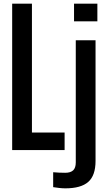

<svg xmlns="http://www.w3.org/2000/svg" viewBox="-20 -820 590 1049"><path d="M46.5 0V-800H154.5V-96H333V0ZM384.5 -703.5V-800H512V-703.5ZM337 209Q322 209 304 207Q286 205 270.5 202.5V121Q283.5 122.5 302.8 123.2Q322 124 336.5 124Q365.5 124 379.8 110.5Q394 97 394 67.5V-600H502V59.5Q502 139 462 174Q422 209 337 209Z"/></svg>

Font: Big Shoulders Display Thin
Style: Bold
Weight: 700
Version: Version 2.002